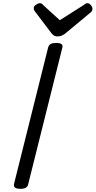

<svg xmlns="http://www.w3.org/2000/svg" viewBox="-20 -1173 601 1207"><path d="M108 14Q86 14 75.5 7Q65 0 68 -16L283 -876Q287 -890 299 -896.5Q311 -903 333 -903Q356 -903 366 -896Q376 -889 372 -874L157 -14Q154 0 142.5 7Q131 14 108 14ZM529 -1153Q541 -1153 551 -1141Q561 -1129 561 -1118Q561 -1110 558.5 -1105Q556 -1100 551 -1096L396 -967Q383 -956 370.5 -950Q358 -944 341 -944Q327 -944 317 -951Q307 -958 299 -970L199 -1102Q194 -1109 193 -1114Q192 -1119 192 -1122Q192 -1134 206.5 -1143.5Q221 -1153 230 -1153Q240 -1153 245 -1148Q250 -1143 256 -1137L356 -1046L501 -1138Q508 -1142 514.5 -1147.5Q521 -1153 529 -1153Z"/></svg>

Font: Playwrite DE SAS
Style: Regular
Weight: 400
Designer: Veronika Burian, José Scaglione
Foundry: TypeTogether
Version: Version 1.002